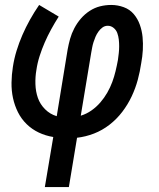

<svg xmlns="http://www.w3.org/2000/svg" viewBox="-20 -550 640 775"><path d="M161 205 195 3Q164 -2 136.5 -15Q109 -28 87.5 -49Q66 -70 52.5 -97Q39 -124 32.5 -154Q26 -184 26.5 -216.5Q27 -249 32 -280Q37 -313 47 -345.5Q57 -378 70.5 -409Q84 -440 101 -470.5Q118 -501 138 -530L217 -483Q201 -458 186.5 -431.5Q172 -405 160.5 -378.5Q149 -352 140 -324Q131 -296 127 -268Q122 -240 123 -210Q124 -180 133 -154.5Q142 -129 162 -109Q182 -89 209 -81L253 -350Q257 -372 263 -393.5Q269 -415 280 -436Q291 -457 306.5 -475Q322 -493 342 -506Q362 -519 384 -524.5Q406 -530 429 -530Q455 -530 479.5 -521Q504 -512 520 -493Q536 -474 544.5 -450Q553 -426 555.5 -400.5Q558 -375 556.5 -348Q555 -321 550 -295Q545 -261 536 -227.5Q527 -194 511.5 -161Q496 -128 473.5 -98.5Q451 -69 422 -46.5Q393 -24 359.5 -11Q326 2 291 6L258 205ZM306 -83Q329 -90 349 -104Q369 -118 385 -136.5Q401 -155 413 -176Q425 -197 433 -218.5Q441 -240 446.5 -263Q452 -286 456 -308Q458 -322 459.5 -336Q461 -350 461 -363.5Q461 -377 459.5 -390.5Q458 -404 453.5 -416.5Q449 -429 438.5 -437.5Q428 -446 415 -446Q403 -446 393.5 -439Q384 -432 377 -422Q370 -412 365.5 -401.5Q361 -391 357.5 -380Q354 -369 352 -358Q350 -347 348 -336Z"/></svg>

Font: Iosevka Slab Medium Extended
Style: Italic
Weight: 500
Width: 7
Italic angle: -9°
Monospace: yes
Designer: Belleve Invis
Foundry: Belleve Invis
Version: Version 11.1.0; ttfautohint (v1.8.3)